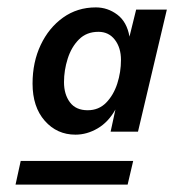

<svg xmlns="http://www.w3.org/2000/svg" viewBox="-20 -685 471 519"><path d="M184 -321Q134 -321 101 -358.5Q68 -396 68 -459Q68 -517 90 -563.5Q112 -610 150.5 -637.5Q189 -665 239 -665Q271 -665 297 -645.5Q323 -626 330 -586L348 -659H431L353 -329H279L292 -389Q273 -355 244 -338Q215 -321 184 -321ZM217 -387Q247 -387 267 -407.5Q287 -428 297 -459Q307 -490 307 -523Q307 -556 290.5 -577.5Q274 -599 246 -599Q214 -599 193.5 -578.5Q173 -558 163 -526.5Q153 -495 153 -463Q153 -430 169 -408.5Q185 -387 217 -387ZM22 -186 36 -250H340L325 -186Z"/></svg>

Font: Work Sans Medium
Style: Italic
Weight: 500
Italic angle: -13°
Designer: Wei Huang
Foundry: Wei Huang
Version: Version 2.012; ttfautohint (v1.8.3)